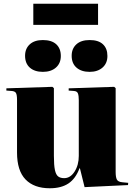

<svg xmlns="http://www.w3.org/2000/svg" viewBox="-20 -992 723 1026"><path d="M246 14Q162 14 116.5 -33Q71 -80 71 -177V-458Q71 -486 65 -495.5Q59 -505 41 -506L14 -508V-520L260 -528L268 -521V-159Q268 -109 273.5 -83.5Q279 -58 291 -49Q303 -40 323 -40Q356 -40 378.5 -75Q401 -110 401 -159V-457Q401 -480 396.5 -492.5Q392 -505 374 -506L347 -508V-520L590 -528L598 -521V-73Q598 -45 604.5 -32.5Q611 -20 634 -18L665 -15L664 -3L432 8L407 -93H405Q384 -37 345.5 -11.5Q307 14 246 14ZM459 -608Q415 -608 389 -630.5Q363 -653 363 -694Q363 -732 388 -755Q413 -778 459 -778Q506 -778 530 -755.5Q554 -733 554 -693Q554 -654 528 -631Q502 -608 459 -608ZM209 -608Q165 -608 139.5 -630.5Q114 -653 114 -694Q114 -732 139 -755Q164 -778 209 -778Q256 -778 280.5 -755.5Q305 -733 305 -693Q305 -654 279 -631Q253 -608 209 -608ZM158 -859V-972H504V-859Z"/></svg>

Font: Literata 72pt ExtraBold
Style: Regular
Weight: 800
Designer: Latin by Veronika Burian and Jose Scaglione. Greek by Irene Vlachou. Cyrillic by Vera Evstafieva.
Foundry: TypeTogether
Version: Version 3.002